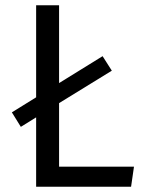

<svg xmlns="http://www.w3.org/2000/svg" viewBox="-20 -708 548 728"><path d="M204 -76H488L477 0H117V-263L59 -227L25 -282L117 -339V-688H204V-393L369 -495L404 -440L204 -317Z"/></svg>

Font: FiraGO Book
Style: Regular
Weight: 350
Designer: bBox Type
Foundry: bBox Type GmbH
Version: Version 1.001;PS 001.001;hotconv 1.0.88;makeotf.lib2.5.64775